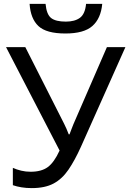

<svg xmlns="http://www.w3.org/2000/svg" viewBox="-20 -956 664 986"><path d="M624 -714 396 -203Q364 -132 331.5 -84.5Q299 -37 255 -13.5Q211 10 143 10Q115 10 90.5 6Q66 2 46 -5V-94Q66 -85 89 -79.5Q112 -74 137 -74Q193 -74 225.5 -98Q258 -122 286 -183L11 -714H110L309 -321Q314 -311 321 -295.5Q328 -280 333 -266H337Q341 -277 347 -292.5Q353 -308 357 -318L529 -714ZM505 -936Q498 -861 454.5 -822.5Q411 -784 316 -784Q218 -784 177.5 -822Q137 -860 132 -936H214Q219 -882 242.5 -863.5Q266 -845 318 -845Q364 -845 390.5 -864.5Q417 -884 422 -936Z"/></svg>

Font: Noto Sans IKEA
Style: Regular
Weight: 400
Designer: Monotype Design Team
Foundry: Monotype Imaging Inc.
Version: Version 2.001